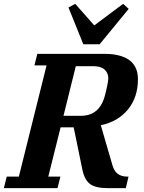

<svg xmlns="http://www.w3.org/2000/svg" viewBox="-53 -978 746 998"><path d="M-18 -60H45L189 -638H126L141 -698H492Q530 -698 562 -690.5Q594 -683 616.5 -667.5Q639 -652 651.5 -627Q664 -602 664 -566Q664 -473 612.5 -409.5Q561 -346 471 -327L531 -121Q540 -88 559.5 -74Q579 -60 609 -60H615L601 0H508Q443 0 414.5 -22Q386 -44 375 -97L330 -316H262L198 -60H261L246 0H-33ZM277 -376H367Q466 -376 493 -484Q495 -492 498 -504Q501 -516 503.5 -528.5Q506 -541 508 -552Q510 -563 510 -570Q510 -599 490.5 -616.5Q471 -634 431 -634H341ZM303 -939 338 -958 437 -846 587 -958 616 -932 465 -748H380Z"/></svg>

Font: IBM Plex Serif
Style: Bold Italic
Weight: 700
Italic angle: -14°
Designer: Mike Abbink, Paul van der Laan, Pieter van Rosmalen
Foundry: Bold Monday
Version: Version 3.001